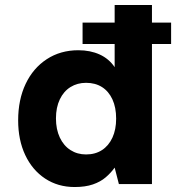

<svg xmlns="http://www.w3.org/2000/svg" viewBox="-20 -740 728 772"><path d="M312 -563V-649H668V-563ZM280 12Q213 12 161.5 -22Q110 -56 81.5 -116.5Q53 -177 53 -256Q53 -339 83 -402.5Q113 -466 168 -502Q223 -538 295 -538Q343 -538 380.5 -521Q418 -504 441 -470V-720H591V0H458L441 -66Q426 -45 405 -27Q384 -9 353.5 1.5Q323 12 280 12ZM326 -119Q363 -119 390 -136.5Q417 -154 432 -186.5Q447 -219 447 -263Q447 -308 432 -340.5Q417 -373 390 -390Q363 -407 326 -407Q291 -407 263.5 -390Q236 -373 220.5 -340.5Q205 -308 205 -264Q205 -220 220.5 -187Q236 -154 263.5 -136.5Q291 -119 326 -119Z"/></svg>

Font: DM Sans 9pt Black
Style: Regular
Weight: 900
Version: Version 4.004;gftools[0.9.30]